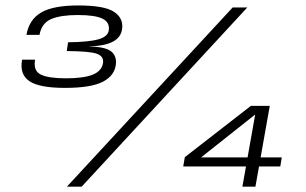

<svg xmlns="http://www.w3.org/2000/svg" viewBox="-20 -702 1152 722"><path d="M224.5 -371.5Q128 -371.5 90.5 -396.8Q53 -422 63 -477.5H112Q104.5 -436 133 -421.8Q161.5 -407.5 228.5 -407.5Q294 -407.5 328.5 -421.2Q363 -435 367.5 -466Q370.5 -491 343.2 -500.2Q316 -509.5 231 -510L236 -543Q314.5 -544 350.2 -554.2Q386 -564.5 389 -588Q393.5 -618 365.5 -631.8Q337.5 -645.5 272 -645.5Q208.5 -645.5 172.8 -630.5Q137 -615.5 128.5 -571H79.5Q89.5 -628.5 134.8 -655Q180 -681.5 274 -681.5Q371 -681.5 407.2 -658.5Q443.5 -635.5 439.5 -596Q436.5 -562.5 404.8 -545.5Q373 -528.5 311.5 -527.5Q372.5 -526.5 395.5 -510.5Q418.5 -494.5 416 -462Q412 -418.5 367.5 -395Q323 -371.5 224.5 -371.5ZM231.5 0 855 -674H910L287 0ZM891.5 0 905 -76H669L675 -111L923.5 -304H994.5L960 -110H1039.5L1034 -76H954L940.5 0ZM736 -110H911L939.5 -270.5H938.5Z"/></svg>

Font: Anybody ExtraExpanded Regular
Style: Italic
Weight: 400
Width: 8
Italic angle: -10°
Designer: Tyler Finck
Foundry: Etcetera Type Company
Version: Version 1.010; ttfautohint (v1.8.3) -l 8 -r 50 -G 200 -x 14 